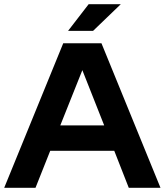

<svg xmlns="http://www.w3.org/2000/svg" viewBox="-20 -894 784 914"><path d="M372 -560 267 -297H476ZM149 0H0L281 -688H463L744 0H593L524 -176H219ZM402 -874H555L423 -747H304Z"/></svg>

Font: Roundo SemiBold
Style: Regular
Weight: 600
Designer: Namrata Goyal (Gurmukhi), Shiva Nallaperumal (Latin)
Foundry: Indian Type Foundry
Version: Version 1.000;PS 1.0;hotconv 1.0.88;makeotf.lib2.5.647800